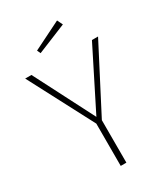

<svg xmlns="http://www.w3.org/2000/svg" viewBox="-212 -967 926 1061"><g transform="rotate(-30 251.5 -436.0)"><path d="M271 -271V0H235V-270L19 -682H59L254 -302L445 -682H484ZM349 -837 163 -761 153 -783 332 -872Z"/></g></svg>

Font: FiraGO UltraLight
Style: Regular
Weight: 200
Designer: bBox Type
Foundry: bBox Type GmbH
Version: Version 1.001